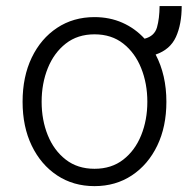

<svg xmlns="http://www.w3.org/2000/svg" viewBox="-20 -610 627 641"><path d="M512.8 -589.8H586.6Q586.6 -528.8 567.3 -486.5Q547.9 -444.2 499.6 -427.9Q535.5 -359.7 535.5 -270.2Q535.5 -187.1 505 -123.8Q474.4 -60.4 420.3 -24.5Q366.1 11.4 295.5 11.4Q224.8 11.4 170.6 -24.5Q116.5 -60.4 85.9 -123.8Q55.4 -187.1 55.4 -270.2Q55.4 -354 85.9 -417.6Q116.5 -481.2 170.6 -517Q224.8 -552.9 295.5 -552.9Q346.2 -552.9 388.7 -534.1Q431.1 -515.3 462.7 -480.8Q495.7 -489.3 504.1 -518.6Q512.4 -547.9 512.8 -589.8ZM295.5 -46.5Q352.3 -46.5 391.5 -77.1Q430.8 -107.6 451.3 -158.4Q471.9 -209.2 471.9 -270.2Q471.9 -331.3 451.3 -382.5Q430.8 -433.6 391.5 -464.5Q352.3 -495.4 295.5 -495.4Q239 -495.4 199.6 -464.5Q160.2 -433.6 139.6 -382.5Q119 -331.3 119 -270.2Q119 -209.2 139.6 -158.4Q160.2 -107.6 199.6 -77.1Q239 -46.5 295.5 -46.5Z"/></svg>

Font: Inter UI Light
Style: Regular
Weight: 300
Designer: Rasmus Andersson
Foundry: rsms
Version: 3.2;8d6f07862